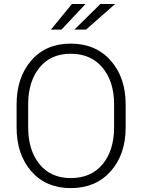

<svg xmlns="http://www.w3.org/2000/svg" viewBox="-20 -942 721 972"><path d="M616.2 -297.4Q616.2 -160.2 540.5 -75Q464.8 10.3 337.9 10.3Q212.9 10.3 138.4 -75Q64 -160.2 64 -297.4V-413.1Q64 -549.8 138.2 -635.5Q212.4 -721.2 337.4 -721.2Q464.4 -721.2 540.3 -635.5Q616.2 -549.8 616.2 -413.1ZM557.6 -414.1Q557.6 -528.3 499.3 -599.1Q440.9 -669.9 337.4 -669.9Q236.3 -669.9 179.4 -599.1Q122.6 -528.3 122.6 -414.1V-297.4Q122.6 -182.1 179.7 -111.3Q236.8 -40.5 337.9 -40.5Q441.9 -40.5 499.8 -111.1Q557.6 -181.6 557.6 -297.4ZM488.3 -921.9H563L415.5 -792H356.4ZM344.2 -921.9H413.1L291 -792H237.8Z"/></svg>

Font: Franko
Style: Light
Weight: 300
Designer: Google
Version: Version 1.200310; 2013